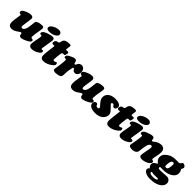

<svg xmlns="http://www.w3.org/2000/svg" viewBox="382 -2368 4219 4219"><g transform="rotate(45 2492.0 -258.5)"><path d="M134.8 11.2Q106 11.2 85.7 2.2Q65.4 -6.8 55.4 -18.6Q45.4 -30.3 39.8 -49.1Q34.2 -67.9 33.4 -79.3Q32.7 -90.8 32.7 -107.4Q32.7 -159.2 47.1 -236.3Q61.5 -313.5 61.5 -334Q61.5 -343.8 59.1 -347.2Q57.6 -350.6 51.3 -354Q46.9 -356.4 34.7 -358.9Q22.5 -361.3 19.5 -362.3Q13.2 -364.7 7.3 -371.6Q2.4 -377 2.4 -389.2Q2.4 -417 16.6 -432.4Q30.8 -447.8 59.1 -462.9Q152.8 -512.2 221.7 -512.2Q252.9 -512.2 271 -499Q289.1 -485.8 289.1 -459.5Q289.1 -418.9 273.4 -325.4Q257.8 -231.9 257.8 -202.1Q257.8 -178.7 265.9 -170.2Q273.9 -161.6 293 -161.6Q311.5 -161.6 331.8 -182.6Q352.1 -203.6 364.3 -243.7Q381.8 -300.8 393.1 -436.5Q394 -447.3 394.5 -451.2Q395 -455.1 397.2 -462.2Q399.4 -469.2 404.1 -474.1Q408.7 -479 416.5 -484.4Q437 -497.6 457.5 -504.9Q478 -512.2 517.1 -516.1Q538.1 -519.5 560.1 -519.3Q582 -519 594.7 -511.7Q613.3 -502 613.3 -472.2Q613.3 -452.6 603.5 -399.9Q575.7 -248 575.7 -185.5Q575.7 -167 586.4 -160.6Q598.6 -153.3 615.2 -153.3Q620.6 -152.8 625 -151.9Q645.5 -145 645.5 -123Q645.5 -113.8 642.3 -105.2Q639.2 -96.7 630.1 -87.9Q621.1 -79.1 615.7 -74.2Q610.4 -69.3 594 -60.1Q577.6 -50.8 572.8 -48.1Q567.9 -45.4 548.3 -35.2Q511.7 -16.1 475.1 -4.9Q438.5 6.3 419.9 6.3Q390.6 6.3 373 -18.1Q370.1 -22.5 368.4 -27.6Q366.7 -32.7 366.2 -36.9Q365.7 -41 364.7 -50.3Q363.8 -59.6 362.3 -67.4Q359.9 -82 338.4 -82Q329.1 -82 309.1 -67.9Q247.6 -23.9 211.9 -6.3Q176.3 11.2 134.8 11.2Z M680.7 -579.1Q680.7 -616.7 718.5 -647.9Q756.3 -679.2 804.9 -694.6Q853.5 -710 895.5 -710Q933.6 -710 954.1 -691.2Q974.6 -672.4 974.6 -645Q974.6 -614.7 943.6 -587.4Q912.6 -560.1 866 -544.2Q819.3 -528.3 772.9 -528.3Q680.7 -528.3 680.7 -579.1ZM696.8 -217.3Q712.9 -300.8 712.9 -329.1Q712.9 -345.2 704.6 -350.1Q699.2 -353 689.9 -353H677.2Q671.4 -353 666.5 -354.5Q662.1 -356 659.2 -358.9Q650.4 -367.7 650.4 -382.8Q650.4 -432.1 751.5 -471.7Q792 -487.3 834.7 -497.3Q877.4 -507.3 895.5 -507.3Q954.6 -507.3 954.6 -454.1Q954.6 -444.3 952.9 -430.9Q951.2 -417.5 948.7 -402.1Q946.3 -386.7 940.2 -349.6Q934.1 -312.5 928.2 -273.9Q925.8 -257.8 920.9 -228Q916 -198.2 913.8 -181.4Q911.6 -164.6 911.6 -151.4Q911.6 -146.5 915.8 -142.6Q919.9 -138.7 925.3 -138.7Q931.6 -138.7 939.5 -139.6Q945.3 -141.1 952.1 -141.1Q961.9 -141.1 969.5 -132.1Q977.1 -123 977.1 -112.8Q977.1 -99.1 972.7 -88.6Q968.3 -78.1 956.1 -67.4Q943.8 -56.6 936 -51Q928.2 -45.4 907.2 -32.2Q875.5 -12.2 836.2 0.2Q796.9 12.7 761.2 12.7Q718.3 12.7 696 -7.6Q673.8 -27.8 673.8 -60.1Q673.8 -78.6 677 -102.8Q680.2 -127 683.3 -145.5Q686.5 -164.1 696.8 -217.3Z M1269.5 -179.2Q1269.5 -162.1 1276.1 -155Q1282.7 -147.9 1297.9 -147.9Q1307.6 -147.9 1318.4 -151.9Q1327.6 -154.3 1342.3 -164.1Q1353 -170.9 1356.9 -170.9Q1368.2 -170.9 1375.2 -155.5Q1382.3 -140.1 1382.3 -124.5Q1382.3 -102.5 1348.9 -73Q1315.4 -43.5 1279.3 -23.4Q1201.7 19.5 1122.6 19.5Q1083.5 19.5 1060.5 -5.1Q1037.6 -29.8 1037.6 -74.7Q1037.6 -126.5 1053.7 -252.9Q1069.8 -379.4 1069.8 -380.9Q1069.8 -393.1 1060.5 -393.1Q1059.1 -393.1 1050 -391.4Q1041 -389.6 1031.7 -389.6Q1012.7 -389.6 999.5 -399.4Q988.8 -407.2 988.8 -419.4Q988.8 -466.3 1018.6 -490.7Q1029.8 -500.5 1044.4 -500.5Q1056.6 -500.5 1073.7 -505.9Q1091.3 -510.7 1096.2 -527.8Q1104.5 -563.5 1108.9 -577.6Q1118.7 -608.9 1136.2 -624Q1155.8 -641.6 1198.7 -650.9Q1231.4 -658.2 1283.7 -658.2Q1297.4 -658.2 1307.1 -649.7Q1316.9 -641.1 1316.9 -629.4Q1316.9 -623.5 1315.9 -617.2Q1314.9 -610.8 1313 -599.6Q1311 -588.4 1309.6 -578.6Q1303.7 -537.6 1303.7 -526.9Q1303.7 -509.8 1317.4 -509.3Q1329.6 -508.8 1348.1 -509.8Q1350.6 -509.8 1356.2 -510.5Q1361.8 -511.2 1365.7 -511.2Q1391.6 -511.2 1391.6 -480Q1391.6 -475.1 1388.4 -464.8Q1385.3 -454.6 1384.8 -452.1Q1384.3 -450.2 1383.1 -441.4Q1381.8 -432.6 1380.9 -428.7Q1373.5 -404.3 1353 -404.3H1322.3Q1306.2 -404.3 1297.9 -393.6Q1289.6 -382.8 1286.6 -361.8Q1269.5 -250.5 1269.5 -179.2Z M1796.9 -516.1Q1838.4 -516.1 1866.7 -482.2Q1895 -448.2 1895 -397Q1895 -350.1 1869.6 -317.1Q1844.2 -284.2 1805.2 -284.2Q1784.2 -284.2 1769.8 -290.5Q1755.4 -296.9 1748.8 -305.7Q1742.2 -314.5 1737.3 -323.5Q1732.4 -332.5 1726.3 -338.9Q1720.2 -345.2 1710.9 -345.2Q1698.2 -345.2 1693.6 -336.2Q1689 -327.1 1681.2 -284.7Q1680.2 -280.3 1676.3 -258.3Q1672.4 -236.3 1671.4 -229.7Q1670.4 -223.1 1667.5 -202.4Q1664.6 -181.6 1663.6 -167.2Q1662.6 -152.8 1661.4 -129.2Q1660.2 -105.5 1660.2 -79.6Q1659.2 -31.7 1627 -13.7Q1605.5 -2 1567.6 5.6Q1529.8 13.2 1492.2 13.2Q1466.8 13.2 1446.3 1.2Q1425.8 -10.7 1425.8 -30.8Q1425.8 -38.1 1434.8 -92.3Q1443.8 -146.5 1452.9 -218.5Q1461.9 -290.5 1461.9 -340.3Q1461.9 -360.4 1448.2 -363.3Q1443.8 -364.3 1421.4 -364.3L1411.6 -366.2Q1407.2 -367.7 1404.3 -370.6Q1396 -378.9 1396 -394.5Q1396 -440.4 1480 -477.5Q1488.3 -481.4 1509 -491Q1529.8 -500.5 1537.4 -503.7Q1544.9 -506.8 1558.8 -510.3Q1572.8 -513.7 1585.9 -513.7Q1618.7 -513.7 1628.9 -497.1Q1646 -471.7 1648.9 -439Q1650.9 -419.9 1668.9 -419.9Q1678.7 -419.9 1683.6 -423.8Q1688.5 -427.7 1692.9 -438Q1704.1 -462.4 1716.6 -478.8Q1729 -495.1 1742.9 -502.9Q1756.8 -510.7 1769 -513.4Q1781.2 -516.1 1796.9 -516.1Z M2032.2 11.2Q2003.4 11.2 1983.2 2.2Q1962.9 -6.8 1952.9 -18.6Q1942.9 -30.3 1937.3 -49.1Q1931.6 -67.9 1930.9 -79.3Q1930.2 -90.8 1930.2 -107.4Q1930.2 -159.2 1944.6 -236.3Q1959 -313.5 1959 -334Q1959 -343.8 1956.5 -347.2Q1955.1 -350.6 1948.7 -354Q1944.3 -356.4 1932.1 -358.9Q1919.9 -361.3 1917 -362.3Q1910.6 -364.7 1904.8 -371.6Q1899.9 -377 1899.9 -389.2Q1899.9 -417 1914.1 -432.4Q1928.2 -447.8 1956.5 -462.9Q2050.3 -512.2 2119.1 -512.2Q2150.4 -512.2 2168.5 -499Q2186.5 -485.8 2186.5 -459.5Q2186.5 -418.9 2170.9 -325.4Q2155.3 -231.9 2155.3 -202.1Q2155.3 -178.7 2163.3 -170.2Q2171.4 -161.6 2190.4 -161.6Q2209 -161.6 2229.2 -182.6Q2249.5 -203.6 2261.7 -243.7Q2279.3 -300.8 2290.5 -436.5Q2291.5 -447.3 2292 -451.2Q2292.5 -455.1 2294.7 -462.2Q2296.9 -469.2 2301.5 -474.1Q2306.2 -479 2314 -484.4Q2334.5 -497.6 2355 -504.9Q2375.5 -512.2 2414.6 -516.1Q2435.5 -519.5 2457.5 -519.3Q2479.5 -519 2492.2 -511.7Q2510.7 -502 2510.7 -472.2Q2510.7 -452.6 2501 -399.9Q2473.1 -248 2473.1 -185.5Q2473.1 -167 2483.9 -160.6Q2496.1 -153.3 2512.7 -153.3Q2518.1 -152.8 2522.5 -151.9Q2543 -145 2543 -123Q2543 -113.8 2539.8 -105.2Q2536.6 -96.7 2527.6 -87.9Q2518.6 -79.1 2513.2 -74.2Q2507.8 -69.3 2491.5 -60.1Q2475.1 -50.8 2470.2 -48.1Q2465.3 -45.4 2445.8 -35.2Q2409.2 -16.1 2372.6 -4.9Q2335.9 6.3 2317.4 6.3Q2288.1 6.3 2270.5 -18.1Q2267.6 -22.5 2265.9 -27.6Q2264.2 -32.7 2263.7 -36.9Q2263.2 -41 2262.2 -50.3Q2261.2 -59.6 2259.8 -67.4Q2257.3 -82 2235.8 -82Q2226.6 -82 2206.5 -67.9Q2145 -23.9 2109.4 -6.3Q2073.7 11.2 2032.2 11.2Z M2647.5 -126.5Q2649.9 -118.7 2653.8 -113.8Q2664.6 -99.1 2695.3 -99.1Q2713.9 -99.1 2723.6 -106.7Q2733.4 -114.3 2733.4 -126.5Q2733.4 -131.8 2730.5 -138.2Q2727.5 -144.5 2720.5 -153.8Q2713.4 -163.1 2708.3 -169.2Q2703.1 -175.3 2691.2 -188.2Q2679.2 -201.2 2674.3 -207Q2610.4 -277.8 2610.4 -344.7Q2610.4 -398.4 2642.3 -438.5Q2674.3 -478.5 2724.4 -498Q2774.4 -517.6 2833.5 -517.6Q2912.1 -517.6 2961.7 -494.4Q3011.2 -471.2 3011.2 -432.1Q3011.2 -392.1 2993.7 -371.8Q2976.1 -351.6 2955.6 -351.6Q2925.8 -351.6 2913.1 -376Q2904.3 -392.6 2895.5 -398.2Q2886.7 -403.8 2871.6 -403.8Q2842.8 -403.8 2842.8 -379.9Q2842.8 -373.5 2845.5 -366.9Q2848.1 -360.4 2856 -351.6Q2863.8 -342.8 2870.6 -335.9Q2877.4 -329.1 2892.6 -314.5Q2907.7 -299.8 2918 -289.1Q2958 -248 2972.9 -222.2Q2987.8 -196.3 2987.8 -166.5Q2987.8 -131.8 2972.4 -98.9Q2957 -65.9 2927.7 -38.3Q2898.4 -10.7 2849.9 5.9Q2801.3 22.5 2740.2 22.5Q2643.1 22.5 2590.3 -12.7Q2545.4 -42.5 2545.4 -88.9Q2545.4 -120.6 2560.8 -141.4Q2576.2 -162.1 2606 -162.1Q2623.5 -162.1 2632.3 -153.8Q2641.1 -145.5 2647.5 -126.5Z M3304.2 -179.2Q3304.2 -162.1 3310.8 -155Q3317.4 -147.9 3332.5 -147.9Q3342.3 -147.9 3353 -151.9Q3362.3 -154.3 3377 -164.1Q3387.7 -170.9 3391.6 -170.9Q3402.8 -170.9 3409.9 -155.5Q3417 -140.1 3417 -124.5Q3417 -102.5 3383.5 -73Q3350.1 -43.5 3314 -23.4Q3236.3 19.5 3157.2 19.5Q3118.2 19.5 3095.2 -5.1Q3072.3 -29.8 3072.3 -74.7Q3072.3 -126.5 3088.4 -252.9Q3104.5 -379.4 3104.5 -380.9Q3104.5 -393.1 3095.2 -393.1Q3093.8 -393.1 3084.7 -391.4Q3075.7 -389.6 3066.4 -389.6Q3047.4 -389.6 3034.2 -399.4Q3023.4 -407.2 3023.4 -419.4Q3023.4 -466.3 3053.2 -490.7Q3064.5 -500.5 3079.1 -500.5Q3091.3 -500.5 3108.4 -505.9Q3126 -510.7 3130.9 -527.8Q3139.2 -563.5 3143.6 -577.6Q3153.3 -608.9 3170.9 -624Q3190.4 -641.6 3233.4 -650.9Q3266.1 -658.2 3318.4 -658.2Q3332 -658.2 3341.8 -649.7Q3351.6 -641.1 3351.6 -629.4Q3351.6 -623.5 3350.6 -617.2Q3349.6 -610.8 3347.7 -599.6Q3345.7 -588.4 3344.2 -578.6Q3338.4 -537.6 3338.4 -526.9Q3338.4 -509.8 3352.1 -509.3Q3364.3 -508.8 3382.8 -509.8Q3385.3 -509.8 3390.9 -510.5Q3396.5 -511.2 3400.4 -511.2Q3426.3 -511.2 3426.3 -480Q3426.3 -475.1 3423.1 -464.8Q3419.9 -454.6 3419.4 -452.1Q3418.9 -450.2 3417.7 -441.4Q3416.5 -432.6 3415.5 -428.7Q3408.2 -404.3 3387.7 -404.3H3356.9Q3340.8 -404.3 3332.5 -393.6Q3324.2 -382.8 3321.3 -361.8Q3304.2 -250.5 3304.2 -179.2Z M3460.9 -579.1Q3460.9 -616.7 3498.8 -647.9Q3536.6 -679.2 3585.2 -694.6Q3633.8 -710 3675.8 -710Q3713.9 -710 3734.4 -691.2Q3754.9 -672.4 3754.9 -645Q3754.9 -614.7 3723.9 -587.4Q3692.9 -560.1 3646.2 -544.2Q3599.6 -528.3 3553.2 -528.3Q3460.9 -528.3 3460.9 -579.1ZM3477.1 -217.3Q3493.2 -300.8 3493.2 -329.1Q3493.2 -345.2 3484.9 -350.1Q3479.5 -353 3470.2 -353H3457.5Q3451.7 -353 3446.8 -354.5Q3442.4 -356 3439.5 -358.9Q3430.7 -367.7 3430.7 -382.8Q3430.7 -432.1 3531.7 -471.7Q3572.3 -487.3 3615 -497.3Q3657.7 -507.3 3675.8 -507.3Q3734.9 -507.3 3734.9 -454.1Q3734.9 -444.3 3733.2 -430.9Q3731.4 -417.5 3729 -402.1Q3726.6 -386.7 3720.5 -349.6Q3714.4 -312.5 3708.5 -273.9Q3706.1 -257.8 3701.2 -228Q3696.3 -198.2 3694.1 -181.4Q3691.9 -164.6 3691.9 -151.4Q3691.9 -146.5 3696 -142.6Q3700.2 -138.7 3705.6 -138.7Q3711.9 -138.7 3719.7 -139.6Q3725.6 -141.1 3732.4 -141.1Q3742.2 -141.1 3749.8 -132.1Q3757.3 -123 3757.3 -112.8Q3757.3 -99.1 3752.9 -88.6Q3748.5 -78.1 3736.3 -67.4Q3724.1 -56.6 3716.3 -51Q3708.5 -45.4 3687.5 -32.2Q3655.8 -12.2 3616.5 0.2Q3577.1 12.7 3541.5 12.7Q3498.5 12.7 3476.3 -7.6Q3454.1 -27.8 3454.1 -60.1Q3454.1 -78.6 3457.3 -102.8Q3460.4 -127 3463.6 -145.5Q3466.8 -164.1 3477.1 -217.3Z M4272.5 -516.6Q4293.9 -516.6 4315.4 -508.1Q4336.9 -499.5 4351.6 -484.4Q4380.9 -454.6 4380.9 -394.5Q4380.9 -342.8 4363.3 -263.2Q4345.7 -183.6 4345.7 -163.1Q4345.7 -153.8 4347.9 -150.1Q4350.1 -146.5 4356 -143.1Q4357.9 -142.1 4378.9 -136.7Q4386.2 -134.3 4391.1 -130.9Q4395.5 -127.4 4396.5 -125.5Q4401.4 -118.2 4401.4 -105.5Q4401.4 -72.3 4348.1 -34.2Q4323.2 -16.1 4274.7 -0.5Q4226.1 15.1 4185.5 15.1Q4151.4 15.1 4129.9 1Q4108.4 -13.2 4108.4 -37.6Q4108.4 -78.1 4128.9 -178.5Q4149.4 -278.8 4149.4 -308.6Q4149.4 -332 4141.4 -340.6Q4133.3 -349.1 4114.3 -349.1Q4095.7 -349.1 4076.9 -328.4Q4058.1 -307.6 4047.4 -267.1Q4043 -251.5 4038.8 -228.3Q4034.7 -205.1 4032 -186.3Q4029.3 -167.5 4023.9 -129.2Q4018.6 -90.8 4015.6 -68.8Q4011.2 -36.6 3980.5 -11.7Q3969.2 -3.4 3944.3 5.4Q3919.4 14.2 3890.1 14.2Q3869.1 14.2 3857.4 13.7Q3845.7 13.2 3829.1 9.8Q3812.5 6.3 3802.7 -0.5Q3783.7 -13.2 3783.7 -40Q3783.7 -52.2 3794.7 -107.2Q3805.7 -162.1 3816.7 -229.7Q3827.6 -297.4 3827.6 -340.3Q3827.6 -356.4 3819.3 -361.3Q3814 -364.3 3787.1 -364.3L3777.3 -366.2Q3772.9 -367.7 3770 -370.6Q3761.7 -378.9 3761.7 -394.5Q3761.7 -442.4 3840.8 -477.5Q3878.4 -494.1 3920.7 -506.3Q3962.9 -518.6 3992.2 -518.6Q4022.9 -518.6 4037.1 -499Q4040 -494.6 4042 -488.5Q4043.9 -482.4 4044.7 -477.5Q4045.4 -472.7 4046.9 -462.2Q4048.3 -451.7 4049.3 -444.3Q4052.2 -428.2 4066.9 -428.2Q4077.6 -428.2 4091.8 -440.4Q4140.6 -481.4 4182.9 -498.5Q4225.1 -515.6 4272.5 -516.6Z M4425.8 -290Q4425.8 -362.8 4463.9 -402.8Q4485.4 -425.8 4507.1 -442.6Q4528.8 -459.5 4559.8 -475.8Q4590.8 -492.2 4631.8 -500.7Q4672.9 -509.3 4722.2 -509.3Q4741.7 -509.3 4764.2 -509.5Q4786.6 -509.8 4791 -509.8Q4795.9 -509.8 4805.7 -509.3Q4815.4 -508.8 4818.4 -508.8Q4829.1 -508.8 4838.9 -516.6Q4850.1 -525.4 4863.3 -543.2Q4876.5 -561 4878.4 -563Q4885.7 -570.3 4897.5 -570.3Q4909.2 -570.3 4925 -564.5Q4940.9 -558.6 4950.7 -549.3Q4962.4 -538.1 4968 -528.3Q4973.6 -518.6 4973.6 -512.5Q4973.6 -506.3 4973.1 -500Q4969.2 -480 4952.6 -456.5Q4947.3 -448.7 4949.7 -444.8Q4969.7 -413.1 4975.8 -392.1Q4981.9 -371.1 4981.9 -337.9Q4981.9 -288.1 4943.1 -245.4Q4904.3 -202.6 4835.4 -177Q4766.6 -151.4 4683.6 -151.4Q4668.9 -151.4 4639.9 -152.3Q4610.8 -153.3 4606.9 -153.3Q4594.7 -153.3 4588.9 -146.5Q4583 -139.2 4583 -127.4Q4583 -111.3 4599.4 -105.7Q4615.7 -100.1 4654.3 -100.1Q4691.4 -100.1 4755.4 -105.2Q4819.3 -110.4 4844.7 -110.4Q4894.5 -110.4 4924.1 -77.4Q4953.6 -44.4 4953.6 -4.4Q4953.6 77.1 4864.7 134.3Q4773.9 192.9 4607.9 192.9Q4530.3 192.9 4473.9 161.6Q4417.5 130.4 4417.5 90.3Q4417.5 81.1 4418.7 74.2Q4419.9 67.4 4423.8 61Q4427.7 54.7 4429.2 52.5Q4430.7 50.3 4438 43.5Q4445.3 36.6 4446.8 35.2Q4449.7 32.2 4449.7 30.3L4445.8 24.9L4442.9 22Q4439.9 19 4438.5 17.3Q4437 15.6 4433.6 11.7Q4430.2 7.8 4428.2 4.9Q4426.3 2 4422.9 -2.9Q4419.4 -7.8 4417.5 -12Q4415.5 -16.1 4413.1 -21.7Q4410.6 -27.3 4409.2 -32.5Q4407.7 -37.6 4406.7 -43.9Q4405.8 -50.3 4405.8 -56.6Q4405.8 -117.2 4486.8 -152.8Q4501 -158.7 4501 -168Q4501 -174.3 4489.3 -183.1Q4467.3 -199.2 4446.5 -228.8Q4425.8 -258.3 4425.8 -290ZM4692.9 -231.9Q4720.2 -231.9 4734.4 -256.8Q4756.3 -293.5 4756.3 -388.2Q4756.3 -406.7 4746.8 -417.2Q4737.3 -427.7 4720.7 -427.7Q4696.3 -427.7 4682.6 -406.7Q4655.8 -365.7 4655.8 -262.2Q4655.8 -248 4665.3 -240Q4674.8 -231.9 4692.9 -231.9ZM4529.8 75.7Q4529.8 117.2 4645 117.2Q4673.8 117.2 4694.8 112.8Q4715.8 108.4 4726.1 101.3Q4736.3 94.2 4741 87.6Q4745.6 81.1 4745.6 74.2Q4745.6 61 4717.8 61Q4697.3 61 4668.5 62.5Q4639.6 64 4619.6 64Q4575.2 64 4551.8 54.7Q4543 51.3 4542.5 51.3Q4539.1 51.3 4534.7 57.6Q4529.8 64.9 4529.8 75.7Z"/></g></svg>

Font: Cooper* Black
Style: Italic
Weight: 900
Italic angle: -7°
Designer: Owen Earl
Foundry: indestructible type*
Version: Version 0.001